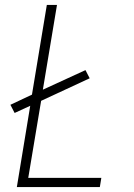

<svg xmlns="http://www.w3.org/2000/svg" viewBox="-20 -755 540 775"><path d="M48 0 102 -328 39 -299 22 -332 109 -373 169 -735H210L153 -393L325 -472L342 -439L146 -348L94 -37H389L383 0Z"/></svg>

Font: Iosevka Curly XLtObl
Style: Regular
Weight: 200
Italic angle: -9°
Monospace: yes
Designer: Belleve Invis
Foundry: Belleve Invis
Version: Version 11.1.0; ttfautohint (v1.8.3)